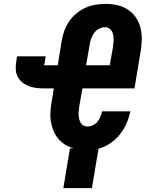

<svg xmlns="http://www.w3.org/2000/svg" viewBox="-20 -763 790 988"><path d="M306 205 340 0H360Q336 -6 315.5 -18.5Q295 -31 280 -49Q265 -67 255.5 -89Q246 -111 242 -135Q238 -159 239.5 -184.5Q241 -210 245 -235L257 -308H206Q186 -308 166 -310.5Q146 -313 128.5 -319.5Q111 -326 96 -338Q81 -350 72 -366.5Q63 -383 61.5 -402.5Q60 -422 63 -442L68 -473H215L210 -442Q210 -440 209.5 -438Q209 -436 208 -433Q208 -432 207.5 -431.5Q207 -431 207 -430Q207 -430 207 -429.5Q207 -429 207 -429Q207 -429 207 -428.5Q207 -428 207 -428Q206 -428 206 -428Q206 -428 206 -428Q206 -428 205.5 -428Q205 -428 205 -428Q205 -428 205 -428Q205 -428 205 -428Q205 -428 205.5 -427.5Q206 -427 206 -427H277L297 -550Q301 -576 310 -602Q319 -628 334.5 -651Q350 -674 371.5 -692.5Q393 -711 418.5 -722.5Q444 -734 470.5 -738.5Q497 -743 523 -743Q554 -743 583.5 -736.5Q613 -730 637.5 -714Q662 -698 678.5 -674Q695 -650 702.5 -621.5Q710 -593 709.5 -562Q709 -531 704 -500L672 -308H404L388 -216Q387 -205 385.5 -194Q384 -183 384.5 -172Q385 -161 387.5 -150.5Q390 -140 395 -131Q400 -122 409.5 -117Q419 -112 430 -112Q444 -112 458 -118.5Q472 -125 481.5 -136.5Q491 -148 496.5 -162Q502 -176 505 -190H651Q644 -158 631 -128Q618 -98 597 -71.5Q576 -45 547 -25.5Q518 -6 487 2L453 205ZM423 -427H545L561 -519Q562 -530 563.5 -541Q565 -552 564.5 -563Q564 -574 562 -584.5Q560 -595 554.5 -604Q549 -613 540 -618Q531 -623 520 -623Q504 -623 488.5 -614.5Q473 -606 463.5 -592Q454 -578 448.5 -562.5Q443 -547 441 -531Z"/></svg>

Font: Iosevka Etoile Heavy Oblique
Style: Regular
Weight: 900
Italic angle: -9°
Designer: Belleve Invis
Foundry: Belleve Invis
Version: Version 15.5.2; ttfautohint (v1.8.4)